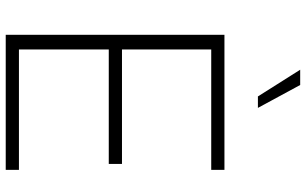

<svg xmlns="http://www.w3.org/2000/svg" viewBox="-214 -828 1043 654"><g transform="rotate(90 307.0 -501.5)"><path d="M99 -745H559V-700H149V-396H539V-351H149V-45H559V0H99ZM218 -1003H270L348 -859H309Z"/></g></svg>

Font: Eudoxus Sans ExtraLight
Style: Regular
Weight: 200
Designer: Stijn de Vries
Foundry: tokotype
Version: Version 2.005